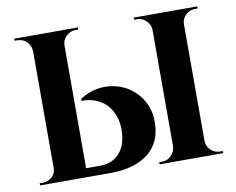

<svg xmlns="http://www.w3.org/2000/svg" viewBox="-77 -801 1109 902"><g transform="rotate(-10 478.0 -350.0)"><path d="M44 0V-10H57Q83 -10 101 -26Q121 -43 121 -68V-627Q120 -653 102 -672Q83 -690 57 -690H44V-700H348V-690H335Q309 -690 290 -672Q271 -653 271 -627V-42H338Q397 -42 431 -81Q464 -118 466 -183Q468 -215 460 -243Q448 -287 421 -314Q400 -336 369 -347Q357 -352 345 -354Q334 -356 324 -357H305V-367Q357 -401 416 -403Q472 -405 522 -379Q571 -352 599 -305Q629 -254 626 -192Q624 -105 565 -55Q500 0 378 0ZM905 -10Q879 -10 860 -28Q841 -47 841 -73V-628Q841 -654 860 -672Q879 -690 905 -690H917L918 -700H614V-690H627Q653 -690 671 -672Q690 -654 691 -628V-73Q690 -47 671 -28Q653 -10 627 -10H614V0H918L917 -10Z"/></g></svg>

Font: Cinzel Bold(RUS BY LYAJKA)
Style: Regular
Weight: 700
Designer: Natanael Gama
Version: Version 1.001;PS 001.001;hotconv 1.0.56;makeotf.lib2.0.21325